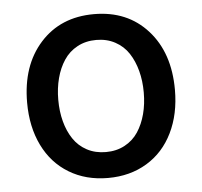

<svg xmlns="http://www.w3.org/2000/svg" viewBox="-45 -600 692 658"><g transform="rotate(-5 301.0 -271.0)"><path d="M46.9 -270.2Q46.9 -397.7 116.5 -475.1Q186.1 -552.6 301.1 -552.6Q416.2 -552.6 485.8 -475.1Q555.4 -397.7 555.4 -270.2Q555.4 -186.8 524.1 -122.9Q492.9 -58.9 435 -24Q377.1 11 301.1 11Q225.1 11 167.3 -24Q109.4 -58.9 78.1 -122.9Q46.9 -186.8 46.9 -270.2ZM301.5 -78.1Q337.7 -78.1 366.3 -93.4Q394.9 -108.7 412.5 -135.3Q430 -161.9 439.1 -196.2Q448.2 -230.5 448.2 -270.6Q448.2 -310.4 439.1 -344.8Q430 -379.3 412.5 -406.1Q394.9 -432.9 366.3 -448.3Q337.7 -463.8 301.5 -463.8Q264.9 -463.8 236.3 -448.3Q207.7 -432.9 190 -406.1Q172.2 -379.3 163.2 -344.8Q154.1 -310.4 154.1 -270.6Q154.1 -230.5 163.2 -196.2Q172.2 -161.9 190 -135.3Q207.7 -108.7 236.3 -93.4Q264.9 -78.1 301.5 -78.1Z"/></g></svg>

Font: TID UI Medium
Style: Regular
Weight: 500
Designer: The TID Project Authors
Foundry: Bakken & Bæck
Version: Version 1.001;hotconv 1.0.109;makeotfexe 2.5.65596